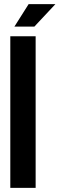

<svg xmlns="http://www.w3.org/2000/svg" viewBox="-20 -912 289 932"><path d="M153 -736V0H30V-736ZM119 -892H249L147 -783H50Z"/></svg>

Font: Non Bureau Medium
Style: Regular
Weight: 500
Designer: Jona Saucedo
Foundry: Non Foundry
Version: Version 1.000; ttfautohint (v1.8.4)